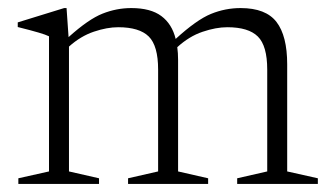

<svg xmlns="http://www.w3.org/2000/svg" viewBox="-20 -456 819 476"><path d="M421.5 -307.5V-31L496 -14V0H297.5V-14L372 -31V-283.5Q372 -342.5 348.8 -365.5Q325.5 -388.5 273 -388.5Q245.5 -388.5 212.8 -377.5Q180 -366.5 151 -340.5V-31L225.5 -14V0H25.5V-14L101.5 -31V-366Q93.5 -370 75.8 -375.2Q58 -380.5 24 -389V-400.5L139 -436H145L150 -364Q199.5 -408.5 234.2 -422.2Q269 -436 305.5 -436Q353.5 -436 380 -416.2Q406.5 -396.5 415.5 -359.5Q467.5 -407 503 -421.5Q538.5 -436 576.5 -436Q639 -436 665.5 -401.5Q692 -367 692 -296.5V-31L768 -14V0H568V-14L642.5 -31V-283.5Q642.5 -342.5 619.2 -365.5Q596 -388.5 543.5 -388.5Q515.5 -388.5 482.2 -377.2Q449 -366 419.5 -339Q421.5 -324.5 421.5 -307.5Z"/></svg>

Font: Newsreader Text Light
Style: Regular
Weight: 300
Designer: Hugues Gentile
Foundry: Production Type
Version: Version 1.002